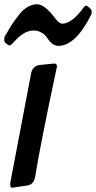

<svg xmlns="http://www.w3.org/2000/svg" viewBox="-82 -879 450 900"><path d="M333 -846Q348 -835 348 -824V-822Q348 -817 346 -811Q272 -664 192 -664Q165 -664 143 -696Q133 -710 127 -716Q121 -722 107 -729Q93 -736 74 -736Q31 -736 -17 -682L-27 -672Q-33 -666 -36 -666Q-40 -666 -48 -671H-47L-57 -678Q-62 -683 -62 -692V-695Q-62 -702 -60 -708L-61 -707Q-53 -719 -50 -724Q-35 -751 -23.5 -768Q-12 -785 7 -809.5Q26 -834 47.5 -846.5Q69 -859 92 -859Q127 -859 176 -794Q195 -768 210 -768Q251 -768 303 -834H302L313 -847Q318 -853 321 -853Q325 -853 333 -846ZM102 -574 168 -581H173Q185 -581 185 -568Q185 -564 183 -558Q104 -186 83 -52Q81 -35 71.5 -23.5Q62 -12 48 -10L-18 0Q-21 1 -24 1Q-34 1 -34 -13V-21L64 -536Q67 -552 77.5 -562Q88 -572 102 -574Z"/></svg>

Font: Bangerz Fix
Style: Regular
Weight: 400
Designer: vernon adams
Foundry: Vernon Adams
Version: Version 2.10;December 28, 2023;FontCreator 13.0.0.2683 64-bi